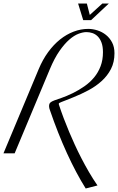

<svg xmlns="http://www.w3.org/2000/svg" viewBox="-88 -864 665 1082"><path d="M557.1 -564Q557.1 -513.7 537.4 -475.3Q517.6 -437 485.1 -407.5Q452.6 -377.9 411.1 -355.7Q369.6 -333.5 325.7 -315.9Q299.8 -305.2 283.7 -299.1Q267.6 -293 258.5 -289.3Q249.5 -285.6 246.3 -283.7Q243.2 -281.7 243.2 -278.8Q243.2 -277.8 244.1 -273.9Q269 -198.2 302.2 -119.6Q316.4 -85.9 333.5 -48.6Q350.6 -11.2 370.6 27.6Q390.6 66.4 413.3 105.5Q436 144.5 461.4 181.2L395 198.2Q340.8 111.8 289.3 -0.7Q237.8 -113.3 193.4 -243.2Q191.4 -248.5 189.9 -254.2Q188.5 -259.8 188.5 -265.1Q188.5 -279.3 195.6 -285.9Q202.6 -292.5 218.5 -298.3Q234.4 -304.2 259.8 -312.7Q285.2 -321.3 321.8 -338.9Q357.4 -356.4 388.4 -378.2Q419.4 -399.9 442.6 -428Q465.8 -456.1 479 -491.2Q492.2 -526.4 492.2 -569.8Q492.2 -602.1 484.1 -623.8Q476.1 -645.5 462.9 -658.7Q449.7 -671.9 433.1 -677.5Q416.5 -683.1 398.9 -683.1Q379.9 -683.1 355 -673.8Q330.1 -664.6 302.7 -640.9Q275.4 -617.2 247.1 -576.7Q218.8 -536.1 192.9 -474.1L-5.4 0H-68.4L129.9 -474.1Q152.3 -527.8 183.1 -570.1Q213.9 -612.3 250.2 -641.4Q286.6 -670.4 327.1 -685.8Q367.7 -701.2 408.7 -701.2Q434.6 -701.2 460.9 -692.9Q487.3 -684.6 508.8 -667.5Q530.3 -650.4 543.7 -624.8Q557.1 -599.1 557.1 -564ZM401.4 -844.2 418 -779.8 488.8 -844.2H525.4L425.3 -750.5H380.9L352.1 -844.2Z"/></svg>

Font: Dynalight
Style: Regular
Weight: 400
Version: Version 1.000